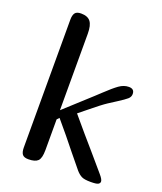

<svg xmlns="http://www.w3.org/2000/svg" viewBox="-140 -850 793 941"><g transform="rotate(20 256.5 -380.0)"><path d="M349 -430Q388 -467 412.5 -484.5Q437 -502 463 -502Q492 -502 492 -475Q492 -460 479.5 -449Q467 -438 434 -417L392 -390Q366 -373 310 -327L268 -293Q341 -206 398 -141L475 -51Q493 -30 493 -19Q493 -10 484 -5Q475 0 445 0Q412 0 397.5 -7.5Q383 -15 369 -31L306 -108Q257 -170 195 -243L184 -231V-71Q184 -28 169.5 -14Q155 0 120 0Q97 0 88.5 -11.5Q80 -23 80 -47V-713Q80 -737 88.5 -748.5Q97 -760 120 -760Q154 -760 169 -741Q184 -722 184 -678V-279L320 -403Z"/></g></svg>

Font: Marmelad for Arash.Academy
Style: Regular
Weight: 400
Designer: Manvel Shmavonyan
Foundry: Cyreal
Version: Version 1.110;Glyphs 3.2 (3202)